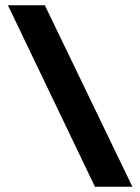

<svg xmlns="http://www.w3.org/2000/svg" viewBox="-20 -708 532 728"><path d="M340 0 10 -688H150L482 0Z"/></svg>

Font: Roundo Variable
Style: Regular
Weight: 200
Designer: Shiva Nallaperumal
Foundry: Indian Type Foundry
Version: Version 2.000